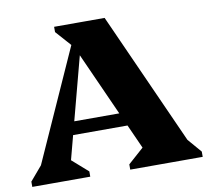

<svg xmlns="http://www.w3.org/2000/svg" viewBox="-77 -776 934 861"><g transform="rotate(-10 390.0 -345.0)"><path d="M2 0V-24L76 -111L23 -13L327 -690H453L757 -13L704 -110L778 -24V0H448V-24L540 -106L553 -13L293 -592H327L174 -13V-105L266 -24V0ZM174 -197V-257H564V-197ZM304 -575 223 -666V-690H354Z"/></g></svg>

Font: Platypi Light ExtraBold
Style: Regular
Weight: 800
Version: Version 1.200